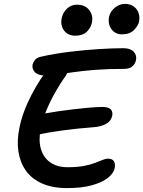

<svg xmlns="http://www.w3.org/2000/svg" viewBox="-20 -957 735 984"><path d="M325 7Q249 7 196 -16.5Q143 -40 113 -82Q83 -124 74.5 -180Q66 -236 79 -299Q87 -341 103 -384.5Q119 -428 141 -470Q163 -512 188 -551Q211 -585 238 -607.5Q265 -630 295 -630Q308 -630 317 -623Q326 -616 328 -603.5Q330 -591 319 -572Q294 -537 268 -492.5Q242 -448 220.5 -398Q199 -348 188 -293Q177 -236 190 -192.5Q203 -149 238 -124.5Q273 -100 326 -100Q375 -100 409.5 -106.5Q444 -113 467 -122Q490 -131 506 -137.5Q522 -144 533 -144Q555 -144 563.5 -131Q572 -118 568 -97Q563 -69 533 -45.5Q503 -22 451 -7.5Q399 7 325 7ZM176 -267Q153 -262 142 -268Q131 -274 128.5 -287.5Q126 -301 129 -316Q134 -337 155 -353Q176 -369 207 -375Q240 -381 277 -386.5Q314 -392 352.5 -396.5Q391 -401 429 -404.5Q467 -408 501 -409Q536 -409 547.5 -397Q559 -385 555 -363Q548 -334 520.5 -320.5Q493 -307 459 -305Q419 -302 380 -298Q341 -294 304 -289Q267 -284 234.5 -278.5Q202 -273 176 -267ZM213 -570Q176 -570 159.5 -586.5Q143 -603 147 -626Q150 -638 159 -649.5Q168 -661 188 -666Q258 -682 336.5 -691.5Q415 -701 487.5 -705.5Q560 -710 613 -710Q648 -710 665 -692Q682 -674 677 -649Q673 -630 658.5 -617Q644 -604 617 -604Q533 -604 468.5 -599Q404 -594 356 -587Q308 -580 272.5 -575Q237 -570 213 -570ZM605 -781Q571 -781 551.5 -807Q532 -833 539 -871Q545 -898 568.5 -917.5Q592 -937 621 -937Q648 -937 666 -923.5Q684 -910 690.5 -889.5Q697 -869 693 -848Q689 -826 667 -803.5Q645 -781 605 -781ZM365 -774Q341 -774 323.5 -786Q306 -798 298.5 -819Q291 -840 296 -863Q302 -893 323.5 -913Q345 -933 374 -933Q405 -933 423.5 -919Q442 -905 449 -884Q456 -863 451 -841Q446 -815 425 -794.5Q404 -774 365 -774Z"/></svg>

Font: Shantell Sans Medium
Style: Italic
Weight: 500
Italic angle: -11°
Designer: Stephen Nixon, Anya Danilova, Shantell Martin
Foundry: Arrow Type
Version: Version 1.011;[c5ecc13dd]